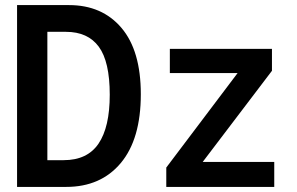

<svg xmlns="http://www.w3.org/2000/svg" viewBox="-20 -734 1167 754"><path d="M47 0V-714H251Q381 -714 457 -624.5Q533 -535 533 -364Q533 -188 454.5 -94Q376 0 240 0ZM230 -105Q323 -105 367 -170Q411 -235 411 -362Q411 -492 368 -550.5Q325 -609 239 -609H166V-105ZM633 0V-76L913 -447H647V-542H1048V-456L776 -98H1057V0Z"/></svg>

Font: Noto Sans Mono SemiCondensed SemiBold
Style: Regular
Weight: 600
Width: 4
Designer: Monotype Design Team
Foundry: Monotype Imaging Inc.
Version: Version 2.014; ttfautohint (v1.8.4.7-5d5b)